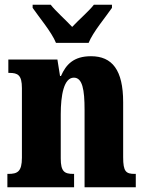

<svg xmlns="http://www.w3.org/2000/svg" viewBox="-20 -786 610 806"><path d="M215 -606H352C370 -651 424 -715 450 -753V-766H374C356 -742 308 -700 283 -673C258 -700 211 -742 193 -766H117V-753C143 -715 197 -651 215 -606ZM11 0H291V-56H288C251 -56 235 -65 235 -121V-306C235 -386 248 -460 290 -460C326 -460 335 -410 335 -325V0H550V-56H546C509 -56 497 -65 497 -126V-357C497 -492 451 -550 362 -550C289 -550 257 -515 236 -467H232L221 -536H15V-480H19C55 -480 72 -471 72 -416V-124C72 -65 53 -56 15 -56H11Z"/></svg>

Font: Noto Serif Myanmar ExtraCondensed Black
Style: Regular
Weight: 900
Width: 2
Designer: Ben Mitchell and the Monotype Design Team
Foundry: Monotype Imaging Inc.
Version: Version 2.106